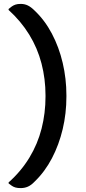

<svg xmlns="http://www.w3.org/2000/svg" viewBox="-20 -792 440 983"><path d="M157 138Q140 156 123 163.5Q106 171 86 171Q70 171 59.5 168Q49 165 41 159.5Q33 154 24 147V142Q88 85 130.5 15Q173 -55 193 -134Q213 -213 213 -297V-304Q213 -388 192.5 -467Q172 -546 129.5 -615Q87 -684 24 -741V-746Q32 -753 40.5 -759Q49 -765 59.5 -768.5Q70 -772 86 -772Q106 -772 122.5 -764Q139 -756 157 -738Q209 -689 245.5 -620Q282 -551 301 -470Q320 -389 320 -304V-297Q320 -211 301 -131Q282 -51 246 18Q210 87 157 138Z"/></svg>

Font: Recursive Casual Medium
Style: Regular
Weight: 500
Version: Version 1.047